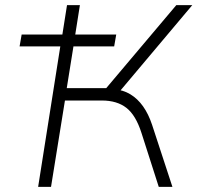

<svg xmlns="http://www.w3.org/2000/svg" viewBox="-20 -725 766 745"><path d="M128 0 214 -545H56L64 -591H222L240 -705H290L272 -591H431L423 -545H265L239 -383H409L377 -365L664 -705H726L434 -358L422 -379Q458 -376 486 -359Q514 -342 535 -312.5Q556 -283 570 -241L649 0H596L529 -209Q507 -278 470.5 -306.5Q434 -335 375 -335H232L178 0Z"/></svg>

Font: Nunito Sans 7pt ExtraLight
Style: Italic
Weight: 250
Italic angle: -9°
Designer: Vernon Adams
Foundry: Vernon Adams
Version: Version 3.101;gftools[0.9.27]